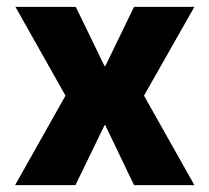

<svg xmlns="http://www.w3.org/2000/svg" viewBox="-20 -540 611 560"><path d="M24 0 171 -261 25 -520H201L285 -347H287L371 -520H547L400 -261L547 0H371L287 -175H285L200 0Z"/></svg>

Font: M PLUS 2 ExtraBold
Style: Regular
Weight: 800
Version: Version 1.001